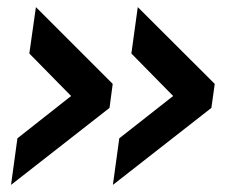

<svg xmlns="http://www.w3.org/2000/svg" viewBox="-20 -520 641 540"><path d="M297.5 0 315.5 -131 467 -250 349.5 -369.5 367.5 -500 584 -284 574.5 -216.5ZM11 0 29 -131 180 -250 62.5 -369.5 81 -500 297 -284 288 -216.5Z"/></svg>

Font: Mohave SemiBold
Style: Italic
Weight: 600
Italic angle: -8°
Designer: Gumpita Rahayu
Foundry: Tokotype
Version: Version 2.003